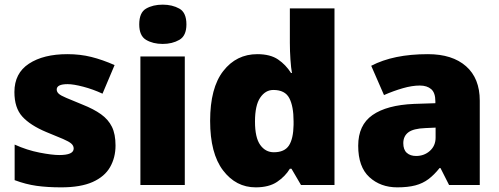

<svg xmlns="http://www.w3.org/2000/svg" viewBox="-20 -796 2148 826"><path d="M477 -170Q477 -118 453.5 -77Q430 -36 378.5 -13Q327 10 243 10Q184 10 137.5 3.5Q91 -3 43 -21V-174Q96 -150 150 -139.5Q204 -129 235 -129Q297 -129 297 -157Q297 -169 287 -178Q277 -187 251.5 -198Q226 -209 179 -228Q110 -257 76 -294.5Q42 -332 42 -400Q42 -481 104.5 -522Q167 -563 270 -563Q325 -563 373 -551Q421 -539 473 -516L421 -393Q380 -412 338 -423Q296 -434 271 -434Q224 -434 224 -411Q224 -401 232.5 -393Q241 -385 265 -375Q289 -365 335 -346Q383 -327 414.5 -304.5Q446 -282 461.5 -250.5Q477 -219 477 -170Z M680 -776Q721 -776 751.5 -759Q782 -742 782 -691Q782 -642 751.5 -624.5Q721 -607 680 -607Q638 -607 608.5 -624.5Q579 -642 579 -691Q579 -742 608.5 -759Q638 -776 680 -776ZM775 -553V0H584V-553Z M1080 10Q995 10 939.5 -63Q884 -136 884 -276Q884 -418 940.5 -490.5Q997 -563 1087 -563Q1143 -563 1176.5 -540Q1210 -517 1232 -482H1236Q1232 -503 1229.5 -540Q1227 -577 1227 -612V-760H1419V0H1275L1234 -70H1227Q1207 -37 1172 -13.5Q1137 10 1080 10ZM1158 -141Q1204 -141 1223 -170Q1242 -199 1243 -259V-274Q1243 -339 1224.5 -374Q1206 -409 1156 -409Q1122 -409 1099.5 -376Q1077 -343 1077 -273Q1077 -204 1099.5 -172.5Q1122 -141 1158 -141Z M1821 -563Q1926 -563 1985 -511Q2044 -459 2044 -363V0H1912L1875 -73H1871Q1848 -44 1823.5 -25.5Q1799 -7 1767 1.5Q1735 10 1689 10Q1617 10 1569 -34Q1521 -78 1521 -169Q1521 -258 1582.5 -301Q1644 -344 1761 -349L1853 -352V-360Q1853 -397 1835 -412.5Q1817 -428 1786 -428Q1753 -428 1713 -416.5Q1673 -405 1632 -387L1577 -513Q1625 -538 1685.5 -550.5Q1746 -563 1821 -563ZM1810 -245Q1758 -243 1736.5 -226.5Q1715 -210 1715 -180Q1715 -152 1730 -138.5Q1745 -125 1770 -125Q1805 -125 1829.5 -147Q1854 -169 1854 -204V-247Z"/></svg>

Font: Noto Sans Myanmar Black
Style: Regular
Weight: 900
Designer: Monotype Design Team
Foundry: Monotype Imaging Inc.
Version: Version 2.107; ttfautohint (v1.8.4.7-5d5b)